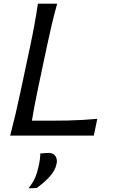

<svg xmlns="http://www.w3.org/2000/svg" viewBox="-20 -733 614 1038"><path d="M35 0Q50.5 -59.5 63.5 -114.2Q76.5 -169 90.5 -235.5L141 -473Q155.5 -541 165.8 -597.2Q176 -653.5 185 -713H289Q272.5 -653.5 259.2 -597.2Q246 -541 231.5 -472.5L184.5 -250Q174.5 -202.5 166.8 -161.8Q159 -121 152.5 -80.5H246.5Q303.5 -80.5 347.2 -81.5Q391 -82.5 428.8 -84.8Q466.5 -87 506 -90.5L487 0ZM134 285Q158.5 254.5 170.5 225.8Q182.5 197 189.5 162.5Q197 130 198 96.5L245.5 93.5Q269.5 94.5 280.2 111.8Q291 129 286 152Q279 189 247.5 223Q216 257 178 283.5Z"/></svg>

Font: Commissioner Flair
Style: Italic
Weight: 400
Italic angle: -12°
Designer: Kostas Bartsokas
Foundry: Kostas Bartsokas
Version: Version 1.000; ttfautohint (v1.8.3)